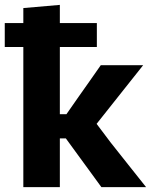

<svg xmlns="http://www.w3.org/2000/svg" viewBox="-34 -766 628 786"><path d="M61.5 0V-573.5H-14.5V-671.5H61.5V-733L211 -746V-671.5H362.5V-573.5H211V-298.5H238L287.5 -369.5Q310 -401.5 333 -434Q356 -466.5 378.5 -499H552Q516 -453.5 480.5 -409Q445 -364.5 409.5 -319.5L361.5 -259L419.5 -182Q455.5 -136.5 491.8 -90.8Q528 -45 564 0H381Q358.5 -31 336.2 -61.5Q314 -92 292 -122L235.5 -199.5H211V0Z"/></svg>

Font: Commissioner
Style: Bold
Weight: 700
Designer: Kostas Bartsokas
Foundry: Kostas Bartsokas
Version: Version 1.000; ttfautohint (v1.8.3)